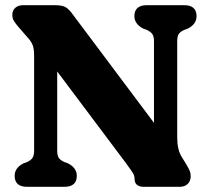

<svg xmlns="http://www.w3.org/2000/svg" viewBox="-20 -720 808 740"><path d="M276 -42.5Q276 0 228 0H84.5Q36.5 0 36.5 -42.5Q36.5 -72.5 69.5 -90L84.5 -95.5Q98.5 -102 105 -111.2Q111.5 -120.5 111.5 -140.5V-503.5Q111.5 -530.5 106.5 -544.5Q101.5 -558.5 89.5 -572L52 -615Q40.5 -628.5 34 -638.5Q27.5 -648.5 27.5 -663Q27.5 -680 39 -690Q50.5 -700 69 -700H191.5Q214 -700 227.8 -694.8Q241.5 -689.5 257 -669L573.5 -246.5V-559.5Q573.5 -579.5 567.2 -588.5Q561 -597.5 546 -604.5L531.5 -610Q498 -628 498 -657.5Q498 -700 546 -700H690Q737.5 -700 737.5 -657.5Q737.5 -627.5 704.5 -610L689.5 -604.5Q674.5 -597.5 668.8 -588.8Q663 -580 663 -559.5V-190Q663 -144 679.5 -116.5L697.5 -87.5Q708 -69.5 711.5 -60.8Q715 -52 715 -41Q715 -22.5 703.5 -11.2Q692 0 673 0H534Q498.5 0 498.5 -32Q498.5 -42.5 492.5 -52.5Q486.5 -62.5 467.5 -88.5L200.5 -444.5V-140.5Q200.5 -120 206.8 -111.2Q213 -102.5 228 -95.5L243 -90Q276 -72.5 276 -42.5Z"/></svg>

Font: Fraunces 72pt SuperSoft
Style: Bold
Weight: 700
Version: Version 1.000;[0bf87f6ff]